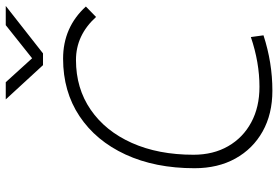

<svg xmlns="http://www.w3.org/2000/svg" viewBox="-167 -771 948 654"><g transform="rotate(-90 307.0 -444.0)"><path d="M325.2 9.8Q245.6 9.8 186.3 -23.4Q127 -56.6 94 -116.2Q61 -175.8 61 -255.4Q61 -389.6 107.7 -490.5Q154.3 -591.3 238.3 -647.2Q322.3 -703.1 434.1 -703.1Q541 -703.1 611.8 -625.5L576.2 -590.8Q514.2 -659.2 429.7 -659.2Q333 -659.2 260.3 -609.1Q187.5 -559.1 147.2 -469Q106.9 -378.9 106.9 -258.8Q106.9 -191.4 136 -140.9Q165 -90.3 217 -62.3Q269 -34.2 338.4 -34.2Q421.4 -34.2 507.8 -63.5L513.7 -20.5Q420.9 9.8 325.2 9.8ZM412.1 -771.5 295.4 -898.4H354L435.5 -808.6L548.3 -898.4H613.8L452.1 -771.5Z"/></g></svg>

Font: CaskaydiaCove NF ExtraLight
Style: Italic
Weight: 200
Italic angle: -10°
Designer: Aaron Bell
Foundry: Saja Typeworks
Version: Version 2111.001; VTT 6.35;Nerd Fonts 3.2.1